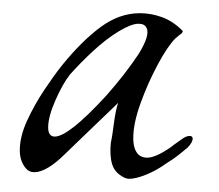

<svg xmlns="http://www.w3.org/2000/svg" viewBox="-20 -244 332 291"><path d="M176 27Q174 27 172 26.5Q170 26 168 25Q154 18 150 5Q146 -8 148 -28Q150 -36 152.5 -56Q155 -76 159 -88L108 -39L80 -12Q51 17 32 17Q24 17 19 11Q10 0 10 -16Q10 -37 21 -61Q32 -85 47 -107.5Q62 -130 74 -145Q104 -182 132.5 -203Q161 -224 192 -224Q209 -224 225.5 -218Q242 -212 256 -198L257 -197Q257 -194 252 -191Q250 -189 248.5 -188Q247 -187 246 -186Q234 -174 219 -146Q204 -118 193 -87.5Q182 -57 182 -35Q182 -15 192 -8Q197 -5 203 -5Q216 -5 239 -21Q240 -22 243.5 -24.5Q247 -27 254 -32Q262 -38 267 -38Q272 -38 272 -34Q272 -28 264 -20Q258 -15 250.5 -9Q243 -3 233 3Q218 14 202 20.5Q186 27 176 27ZM63 -37Q84 -37 141 -99Q156 -116 168 -131.5Q180 -147 190 -162Q208 -191 202 -202Q199 -208 190 -208Q179 -208 160 -196.5Q141 -185 121.5 -167Q102 -149 86 -131Q75 -117 64 -92Q53 -67 53 -51Q53 -37 63 -37Z"/></svg>

Font: Allison
Style: Regular
Weight: 400
Designer: Robert E. Leuschke
Foundry: Robert E. Leuschke
Version: Version 1.010; ttfautohint (v1.8.3)